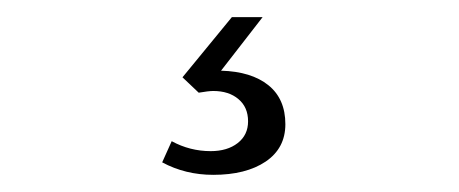

<svg xmlns="http://www.w3.org/2000/svg" viewBox="-20 -30 540 226"><path d="M252.9 -9.8H289.1L240.2 53.2Q275.9 54.2 295.9 70.3Q315.9 86.4 315.9 116.2Q315.9 144.5 292.7 160.2Q269.5 175.8 231 175.8Q198.2 175.8 170.9 161.1L182.1 136.2Q203.6 147.9 228 147.9Q247.6 147.9 259.8 138.4Q272 128.9 272 112.8Q272 96.2 260.7 86.7Q249.5 77.1 231 77.1Q225.6 77.1 213.9 79.1L194.8 61Z"/></svg>

Font: Margherita Light
Style: Regular
Weight: 300
Designer: James Puckett
Foundry: Dunwich Type Founders
Version: Version 1.008;hotconv 1.0.109;makeotfexe 2.5.65596